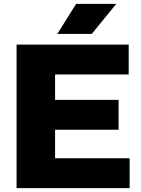

<svg xmlns="http://www.w3.org/2000/svg" viewBox="-20 -970 728 990"><path d="M65.5 0V-740H643.5V-586H264V-154H648.5V0ZM172.5 -301V-455H591.5V-301ZM275.5 -795 372.5 -950H579.5L453 -795Z"/></svg>

Font: Encode Sans SC SemiExpanded ExtraBold
Style: Regular
Weight: 800
Width: 6
Designer: Multiple Designers
Foundry: Impallari Type
Version: Version 3.002